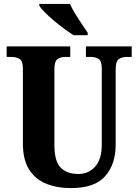

<svg xmlns="http://www.w3.org/2000/svg" viewBox="-20 -951 708 981"><path d="M343 10Q270 10 214.5 -13Q159 -36 128 -86Q97 -136 97 -218V-600Q97 -639 80.5 -649.5Q64 -660 41 -660H14V-714H339V-660H313Q290 -660 274 -649Q258 -638 258 -596V-210Q258 -126 290.5 -94Q323 -62 381 -62Q432 -62 466 -99.5Q500 -137 500 -214V-600Q500 -639 484.5 -649.5Q469 -660 445 -660H419V-714H653V-660H627Q603 -660 587 -649Q571 -638 571 -596V-212Q571 -112 517.5 -51Q464 10 343 10ZM356 -771Q334 -785 307.5 -804.5Q281 -824 255 -846Q229 -868 209 -888Q189 -908 181 -921V-931H338Q347 -909 363.5 -882Q380 -855 397.5 -829Q415 -803 428 -784V-771Z"/></svg>

Font: Noto Serif Thai Condensed ExtraBold
Style: Regular
Weight: 800
Width: 3
Designer: Monotype Design Team
Foundry: Monotype Imaging Inc.
Version: Version 2.002; ttfautohint (v1.8.4.7-5d5b)